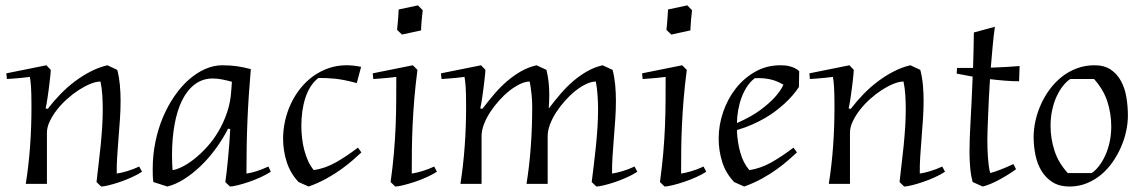

<svg xmlns="http://www.w3.org/2000/svg" viewBox="-20 -679 4225 709"><path d="M504.4 -44.9Q489.3 -34.7 467.3 -24.7Q445.3 -14.6 423.1 -7.1Q400.9 0.5 381.8 5.1Q362.8 9.8 353.5 9.8L336.4 -6.8Q339.8 -38.6 344 -72.5Q348.1 -106.4 351.6 -140.6Q355 -174.8 357.2 -208.7Q359.4 -242.7 359.4 -274.9Q359.4 -302.7 357.7 -328.6Q356 -354.5 351.1 -377.9Q335 -377.9 314 -369.4Q293 -360.8 271 -346.7Q249 -332.5 227.8 -313.5Q206.5 -294.4 190.2 -273.4Q173.8 -252.4 163.6 -230.7Q153.3 -209 153.3 -189V0H75.2Q85.9 -67.9 91.1 -139.2Q96.2 -210.4 96.2 -285.2Q96.2 -311.5 95.7 -329.3Q95.2 -347.2 94.5 -359.6Q93.8 -372.1 92.5 -380.1Q91.3 -388.2 90.3 -395Q76.2 -393.1 61 -391.6Q48.3 -390.1 33.2 -389.2Q18.1 -388.2 5.4 -387.2L3.4 -408.2L151.4 -438L167.5 -420.9Q167.5 -417 166.5 -406.2Q165.5 -395.5 163.8 -381.3Q162.1 -367.2 160.2 -351.3Q158.2 -335.4 156 -321Q153.8 -306.6 151.9 -295.2Q149.9 -283.7 148.4 -278.8L156.2 -276.9Q178.2 -305.7 203.6 -331.8Q229 -357.9 257.1 -378.9Q285.2 -399.9 315.2 -415.3Q345.2 -430.7 376.5 -438L413.1 -420.9Q419.9 -394.5 422.6 -366Q425.3 -337.4 425.3 -307.1Q425.3 -273.4 422.9 -238.5Q420.4 -203.6 417.7 -169.2Q415 -134.8 412.8 -101.6Q410.6 -68.4 411.1 -38.1Q427.7 -40.5 449.2 -46.9Q470.7 -53.2 494.1 -64Z M812 -6.8Q814 -19 816.7 -42.2Q819.3 -65.4 822 -93.3Q824.7 -121.1 826.9 -149.9Q829.1 -178.7 830.1 -202.1L822.3 -204.1Q802.7 -165.5 776.6 -129.9Q750.5 -94.2 720.7 -65.7Q690.9 -37.1 659.4 -17.3Q627.9 2.4 598.1 9.8L546.4 -6.8Q544.4 -19 544.2 -31Q543.9 -43 543.9 -55.2Q543.9 -106.9 554 -155.5Q564 -204.1 582 -246.6Q600.1 -289.1 624.3 -324.2Q648.4 -359.4 677.2 -384.8Q706.1 -410.2 737.5 -424.1Q769 -438 801.3 -438Q816.9 -438 830.3 -437Q843.8 -436 856 -434.3Q868.2 -432.6 880.4 -429.9Q892.6 -427.2 906.2 -423.8Q901.9 -373.5 898.7 -325.7Q895.5 -277.8 893.6 -230.2Q891.6 -182.6 890.9 -135Q890.1 -87.4 890.1 -38.1Q923.8 -42.5 971.2 -64L980 -44.9Q964.8 -34.7 942.9 -24.7Q920.9 -14.6 898.7 -7.1Q876.5 0.5 857.4 5.1Q838.4 9.8 829.1 9.8ZM836.4 -377Q821.3 -381.3 802.2 -385.3Q783.2 -389.2 766.1 -389.2Q728.5 -389.2 700.2 -368.2Q671.9 -347.2 653.1 -309.8Q634.3 -272.5 624.8 -220.2Q615.2 -168 615.2 -106Q615.2 -92.3 615.7 -78.6Q616.2 -64.9 617.2 -50.8Q631.8 -52.7 653.1 -63.2Q674.3 -73.7 697.5 -92Q720.7 -110.4 744.1 -136Q767.6 -161.6 786.6 -193.8Q805.7 -226.1 818.6 -264.2Q831.5 -302.2 834 -345.2Z M1314.5 -116.2Q1301.3 -104 1282.7 -87.6Q1264.2 -71.3 1239.7 -53.7Q1215.3 -36.1 1185.3 -19.5Q1155.3 -2.9 1119.6 9.8L1082.5 -6.8Q1052.2 -39.1 1038.8 -80.8Q1025.4 -122.6 1025.4 -167Q1025.4 -199.7 1032.7 -232.7Q1040 -265.6 1054.2 -295.9Q1068.4 -326.2 1088.9 -352.1Q1109.4 -377.9 1135.5 -397Q1161.6 -416 1192.9 -427Q1224.1 -438 1259.8 -438Q1284.7 -438 1313.5 -432.1L1297.4 -372.1Q1272.9 -378.9 1253.2 -382.8Q1233.4 -386.7 1216.6 -388.4Q1199.7 -390.1 1184.8 -390.6Q1169.9 -391.1 1155.8 -391.1Q1139.2 -378.4 1127.2 -359.6Q1115.2 -340.8 1107.7 -317.6Q1100.1 -294.4 1096.4 -268.1Q1092.8 -241.7 1092.8 -214.8Q1092.8 -191.4 1095.5 -168.5Q1098.1 -145.5 1103.8 -124.3Q1109.4 -103 1117.9 -84.2Q1126.5 -65.4 1138.7 -50.8Q1180.2 -57.1 1218.8 -78.6Q1257.3 -100.1 1301.8 -133.8Z M1521.5 -420.9Q1514.2 -364.7 1510 -314.7Q1505.9 -264.6 1503.7 -218.3Q1501.5 -171.9 1501 -127.4Q1500.5 -83 1500.5 -38.1Q1517.1 -40.5 1538.6 -46.9Q1560.1 -53.2 1583.5 -64L1593.3 -44.9Q1578.1 -34.7 1555.7 -24.7Q1533.2 -14.6 1510.5 -7.1Q1487.8 0.5 1468.3 5.1Q1448.7 9.8 1439.5 9.8L1422.4 -6.8Q1430.2 -63 1434.6 -114Q1439 -165 1440.9 -212.4Q1442.9 -259.8 1443.1 -304.9Q1443.4 -350.1 1443.4 -395Q1429.2 -393.1 1414.1 -391.6Q1401.4 -390.1 1386.2 -389.2Q1371.1 -388.2 1358.4 -387.2L1356.4 -408.2L1504.4 -438ZM1464.4 -551.3 1446.3 -568.8Q1448.7 -588.4 1449.5 -602.5Q1450.2 -616.7 1451.2 -626Q1451.7 -636.7 1452.1 -644L1523.4 -659.2L1541 -641.1Q1538.6 -621.1 1537.4 -607.4Q1536.1 -593.8 1535.6 -584.5Q1534.7 -573.7 1535.2 -566.9Z M2333.5 -44.9Q2318.4 -34.7 2296.4 -24.7Q2274.4 -14.6 2252.2 -7.1Q2230 0.5 2210.7 5.1Q2191.4 9.8 2182.1 9.8L2165 -6.8Q2168.9 -38.6 2173.1 -72.5Q2177.2 -106.4 2180.7 -140.6Q2184.1 -174.8 2186.3 -208.7Q2188.5 -242.7 2188.5 -274.9Q2188.5 -302.7 2186.5 -328.6Q2184.6 -354.5 2180.2 -377.9Q2164.1 -377.9 2144.5 -368.7Q2125 -359.4 2105.2 -343.8Q2085.4 -328.1 2066.9 -307.4Q2048.3 -286.6 2033.9 -264.4Q2019.5 -242.2 2011 -219.5Q2002.4 -196.8 2002.4 -176.8V0H1924.3Q1935.1 -67.9 1940.2 -139.2Q1945.3 -210.4 1945.3 -285.2Q1945.3 -309.1 1942.6 -333.3Q1939.9 -357.4 1936 -377.9Q1919.9 -377.9 1900.4 -368.7Q1880.9 -359.4 1861.1 -343.8Q1841.3 -328.1 1822.8 -307.4Q1804.2 -286.6 1789.8 -264.4Q1775.4 -242.2 1766.8 -219.5Q1758.3 -196.8 1758.3 -176.8V0H1680.2Q1690.9 -67.9 1696 -139.2Q1701.2 -210.4 1701.2 -285.2Q1701.2 -311.5 1700.7 -329.3Q1700.2 -347.2 1699.5 -359.6Q1698.7 -372.1 1697.5 -380.1Q1696.3 -388.2 1695.3 -395Q1681.2 -393.1 1666 -391.6Q1653.3 -390.1 1638.2 -389.2Q1623 -388.2 1610.4 -387.2L1608.4 -408.2L1756.3 -438L1772.5 -420.9Q1772.5 -417 1771.5 -406.2Q1770.5 -395.5 1768.8 -381.3Q1767.1 -367.2 1765.1 -351.3Q1763.2 -335.4 1761 -321Q1758.8 -306.6 1756.8 -295.2Q1754.9 -283.7 1753.4 -278.8L1761.2 -276.9Q1783.2 -305.7 1805.4 -331.8Q1827.6 -357.9 1852.1 -378.9Q1876.5 -399.9 1903.3 -415.3Q1930.2 -430.7 1961.4 -438L1998 -420.9Q2003.4 -398.4 2005.9 -375.5Q2008.3 -352.5 2008.3 -330.1Q2008.3 -316.9 2007.8 -304Q2007.3 -291 2006.3 -278.3Q2027.8 -306.6 2050 -332.5Q2072.3 -358.4 2096.4 -379.2Q2120.6 -399.9 2147.5 -415.3Q2174.3 -430.7 2205.1 -438L2242.2 -420.9Q2249 -394.5 2251.7 -366Q2254.4 -337.4 2254.4 -307.1Q2254.4 -273.4 2252 -238.5Q2249.5 -203.6 2246.8 -169.2Q2244.1 -134.8 2241.9 -101.6Q2239.7 -68.4 2240.2 -38.1Q2256.8 -40.5 2278.3 -46.9Q2299.8 -53.2 2323.2 -64Z M2516.1 -420.9Q2508.8 -364.7 2504.6 -314.7Q2500.5 -264.6 2498.3 -218.3Q2496.1 -171.9 2495.6 -127.4Q2495.1 -83 2495.1 -38.1Q2511.7 -40.5 2533.2 -46.9Q2554.7 -53.2 2578.1 -64L2587.9 -44.9Q2572.8 -34.7 2550.3 -24.7Q2527.8 -14.6 2505.1 -7.1Q2482.4 0.5 2462.9 5.1Q2443.4 9.8 2434.1 9.8L2417 -6.8Q2424.8 -63 2429.2 -114Q2433.6 -165 2435.5 -212.4Q2437.5 -259.8 2437.7 -304.9Q2438 -350.1 2438 -395Q2423.8 -393.1 2408.7 -391.6Q2396 -390.1 2380.9 -389.2Q2365.7 -388.2 2353 -387.2L2351.1 -408.2L2499 -438ZM2459 -551.3 2440.9 -568.8Q2443.4 -588.4 2444.1 -602.5Q2444.8 -616.7 2445.8 -626Q2446.3 -636.7 2446.8 -644L2518.1 -659.2L2535.6 -641.1Q2533.2 -621.1 2532 -607.4Q2530.8 -593.8 2530.3 -584.5Q2529.3 -573.7 2529.8 -566.9Z M2930.2 -357.9Q2909.2 -325.7 2876.5 -295.9Q2862.3 -283.2 2844.7 -269.5Q2827.1 -255.9 2805.2 -243.2Q2783.2 -230.5 2757.3 -219Q2731.4 -207.5 2701.2 -198.7Q2702.6 -156.2 2713.4 -116.9Q2724.1 -77.6 2747.1 -50.8Q2788.6 -57.1 2827.1 -78.6Q2865.7 -100.1 2910.2 -133.8L2922.9 -116.2Q2909.7 -104 2891.1 -87.6Q2872.6 -71.3 2848.1 -53.7Q2823.7 -36.1 2793.7 -19.5Q2763.7 -2.9 2728 9.8L2690.9 -6.8Q2660.2 -39.1 2647 -80.8Q2633.8 -122.6 2633.8 -167Q2633.8 -216.8 2650.4 -265.4Q2667 -314 2697 -352.3Q2727.1 -390.6 2769 -414.3Q2811 -438 2861.8 -438Q2869.6 -438 2878.7 -437.3Q2887.7 -436.5 2896.7 -434.1Q2905.8 -431.6 2914.8 -427.5Q2923.8 -423.3 2931.2 -416ZM2873 -366.2Q2851.1 -379.4 2828.4 -385Q2805.7 -390.6 2780.8 -390.6Q2777.3 -390.6 2774.2 -390.6Q2771 -390.6 2767.1 -390.1Q2751.5 -378.4 2739.5 -360.6Q2727.5 -342.8 2719.2 -321Q2710.9 -299.3 2706.3 -274.7Q2701.7 -250 2701.2 -224.6Q2753.9 -247.6 2787.4 -272.5Q2820.8 -297.4 2839.8 -318.4Q2862.3 -342.8 2873 -366.2Z M3469.7 -44.9Q3454.6 -34.7 3432.6 -24.7Q3410.6 -14.6 3388.4 -7.1Q3366.2 0.5 3347.2 5.1Q3328.1 9.8 3318.8 9.8L3301.8 -6.8Q3305.2 -38.6 3309.3 -72.5Q3313.5 -106.4 3316.9 -140.6Q3320.3 -174.8 3322.5 -208.7Q3324.7 -242.7 3324.7 -274.9Q3324.7 -302.7 3323 -328.6Q3321.3 -354.5 3316.4 -377.9Q3300.3 -377.9 3279.3 -369.4Q3258.3 -360.8 3236.3 -346.7Q3214.4 -332.5 3193.1 -313.5Q3171.9 -294.4 3155.5 -273.4Q3139.2 -252.4 3128.9 -230.7Q3118.7 -209 3118.7 -189V0H3040.5Q3051.3 -67.9 3056.4 -139.2Q3061.5 -210.4 3061.5 -285.2Q3061.5 -311.5 3061 -329.3Q3060.5 -347.2 3059.8 -359.6Q3059.1 -372.1 3057.9 -380.1Q3056.6 -388.2 3055.7 -395Q3041.5 -393.1 3026.4 -391.6Q3013.7 -390.1 2998.5 -389.2Q2983.4 -388.2 2970.7 -387.2L2968.8 -408.2L3116.7 -438L3132.8 -420.9Q3132.8 -417 3131.8 -406.2Q3130.9 -395.5 3129.2 -381.3Q3127.4 -367.2 3125.5 -351.3Q3123.5 -335.4 3121.3 -321Q3119.1 -306.6 3117.2 -295.2Q3115.2 -283.7 3113.8 -278.8L3121.6 -276.9Q3143.6 -305.7 3168.9 -331.8Q3194.3 -357.9 3222.4 -378.9Q3250.5 -399.9 3280.5 -415.3Q3310.5 -430.7 3341.8 -438L3378.4 -420.9Q3385.3 -394.5 3387.9 -366Q3390.6 -337.4 3390.6 -307.1Q3390.6 -273.4 3388.2 -238.5Q3385.7 -203.6 3383.1 -169.2Q3380.4 -134.8 3378.2 -101.6Q3376 -68.4 3376.5 -38.1Q3393.1 -40.5 3414.6 -46.9Q3436 -53.2 3459.5 -64Z M3573.2 -428.2Q3574.2 -458.5 3575 -491Q3575.7 -523.4 3576.2 -559.1L3653.8 -580.1Q3649.4 -549.3 3645.8 -510.5Q3642.1 -471.7 3638.7 -429.2Q3668.9 -430.2 3694.6 -431.6Q3720.2 -433.1 3745.1 -435.1L3743.2 -378.9Q3719.2 -378.9 3691.7 -381.1Q3664.1 -383.3 3635.7 -386.7Q3633.3 -350.6 3631.6 -315.4Q3629.9 -280.3 3628.7 -250.2Q3627.4 -220.2 3626.7 -197Q3626 -173.8 3626 -161.1Q3626 -146.5 3626.5 -129.9Q3627 -113.3 3628.2 -97.2Q3629.4 -81.1 3631.3 -66.2Q3633.3 -51.3 3636.7 -40Q3644 -42 3654.5 -45.4Q3665 -48.8 3676.8 -53.5Q3688.5 -58.1 3700.2 -63.2Q3711.9 -68.4 3722.2 -73.2L3731.9 -54.2Q3718.8 -44.4 3703.1 -34.7Q3687.5 -24.9 3671.4 -16.1Q3655.3 -7.3 3639.2 -0.5Q3623 6.3 3608.9 9.8L3571.8 -6.8Q3564.9 -32.7 3562.5 -60.8Q3560.1 -88.9 3560.1 -119.1Q3560.1 -163.6 3564 -231.7Q3567.9 -299.8 3571.8 -396L3512.7 -407.2L3514.2 -428.2Z M4145 -252Q4145 -225.1 4138.7 -195.1Q4132.3 -165 4119.6 -136Q4106.9 -106.9 4088.6 -80.6Q4070.3 -54.2 4046.4 -34.2Q4022.5 -14.2 3992.9 -2.2Q3963.4 9.8 3929.2 9.8Q3893.1 9.8 3867.9 -5.6Q3842.8 -21 3826.9 -46.4Q3811 -71.8 3804 -104.7Q3796.9 -137.7 3796.9 -172.9Q3796.9 -201.7 3803.7 -232.7Q3810.5 -263.7 3823.7 -293.2Q3836.9 -322.8 3856.4 -349.1Q3876 -375.5 3900.9 -395.3Q3925.8 -415 3956.3 -426.5Q3986.8 -438 4022 -438Q4058.1 -438 4081.8 -421.9Q4105.5 -405.8 4119.6 -379.6Q4133.8 -353.5 4139.4 -320.1Q4145 -286.6 4145 -252ZM4011.2 -40Q4024.9 -48.8 4037.8 -65.4Q4050.8 -82 4061 -104.2Q4071.3 -126.5 4077.4 -153.8Q4083.5 -181.2 4083.5 -211.9Q4083.5 -259.8 4069.1 -304.2Q4054.7 -348.6 4020 -387.2H3932.1Q3918.5 -378.4 3905.3 -361.8Q3892.1 -345.2 3881.8 -323Q3871.6 -300.8 3865.5 -273.2Q3859.4 -245.6 3859.4 -214.8Q3859.4 -167.5 3873.8 -122.8Q3888.2 -78.1 3922.9 -40Z"/></svg>

Font: Simonetta
Style: Italic
Weight: 400
Italic angle: -2°
Designer: Gayaneh Bagdasaryan
Foundry: BrownFox
Version: Version 1.001